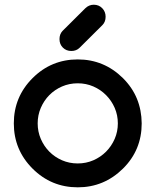

<svg xmlns="http://www.w3.org/2000/svg" viewBox="-20 -801 665 821"><path d="M312.5 -444.8Q276.4 -444.8 245.1 -431.2Q213.9 -417.5 190.9 -394.3Q168 -371.1 154.5 -339.8Q141.1 -308.6 141.1 -273.4Q141.1 -238.3 154.5 -207Q168 -175.8 190.9 -152.6Q213.9 -129.4 245.1 -115.7Q276.4 -102.1 312.5 -102.1Q348.1 -102.1 379.4 -115.7Q410.6 -129.4 433.8 -152.8Q457 -176.3 470.5 -207.3Q483.9 -238.3 483.9 -273.4Q483.9 -308.6 470.5 -339.6Q457 -370.6 433.8 -394Q410.6 -417.5 379.4 -431.2Q348.1 -444.8 312.5 -444.8ZM585.9 -273.4Q585.9 -159.2 505.9 -80.1Q424.8 0 312.5 0Q199.2 0 119.1 -80.1Q39.1 -160.2 39.1 -273.4Q39.1 -386.7 119.1 -466.8Q199.2 -546.9 312.5 -546.9Q424.8 -546.9 505.9 -466.8Q545.9 -426.8 565.7 -378.4Q585.4 -330.1 585.9 -273.4ZM418 -693.8 320.3 -596.7Q306.6 -583 285.2 -583Q263.2 -583 248.8 -597.4Q234.4 -611.8 234.4 -633.8Q234.4 -654.8 247.1 -668.5L344.7 -765.6Q360.4 -780.8 380.9 -780.8Q402.8 -780.8 417.2 -765.9Q431.6 -751 431.6 -729.5Q431.6 -707.5 418 -693.8Z"/></svg>

Font: Comfortaa
Style: Bold
Weight: 700
Designer: Johan Aakerlund
Foundry: Johan Aakerlund
Version: Version 2.001; ttfautohint (v1.4.1)